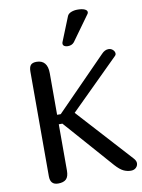

<svg xmlns="http://www.w3.org/2000/svg" viewBox="-102 -1032 815 1101"><g transform="rotate(-10 305.5 -481.5)"><path d="M480.5 -929.2 374.5 -782.2Q361.3 -766.1 337.4 -766.1Q324.7 -766.1 316.9 -771.2Q309.1 -776.4 309.1 -785.2Q309.1 -791 311 -794.9L368.2 -937Q374 -949.7 390.6 -956.3Q407.2 -962.9 427.2 -962.9Q453.6 -962.9 468.5 -956.3Q483.4 -949.7 483.4 -939Q483.4 -933.6 480.5 -929.2ZM208 -631.8V-389.2H229L522.9 -689Q541.5 -709 563 -709Q578.1 -709 588.6 -699Q599.1 -689 599.1 -676.8Q599.1 -669.9 594.2 -665L309.1 -382.8L597.2 -65.9Q610.8 -50.8 610.8 -37.1Q610.8 -22 599.6 -11Q588.4 0 569.8 0Q547.4 0 526.6 -10Q505.9 -20 480 -48.8L229 -334H208V-64.9Q208 -29.8 192.9 -14.9Q177.7 0 146 0Q100.1 0 100.1 -49.8V-659.2Q100.1 -686.5 110.4 -697.8Q120.6 -709 144 -709Q175.3 -709 191.7 -689.5Q208 -669.9 208 -631.8Z"/></g></svg>

Font: Marmelad
Style: Regular
Weight: 400
Designer: Manvel Shmavonyan
Foundry: Cyreal (www.cyreal.org)
Version: Version 1.000